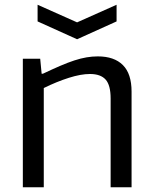

<svg xmlns="http://www.w3.org/2000/svg" viewBox="-20 -787 645 807"><path d="M138 -767 304 -693 470 -767V-697L304 -622L138 -697ZM76 -540H149L155 -477H160Q200 -496 232.5 -510Q265 -524 292.5 -533Q320 -542 344 -546Q368 -550 391 -550Q460 -550 496.5 -513.5Q533 -477 533 -402V0H445V-373Q445 -429 424 -452.5Q403 -476 358 -476Q320 -476 269.5 -460Q219 -444 164 -417V0H76Z"/></svg>

Font: Encode Sans Normal
Style: Regular
Weight: 400
Designer: Pablo Impallari, Andres Torresi
Foundry: Pablo Impallari, Andres Torresi
Version: Version 1.000; ttfautohint (v1.00) -l 8 -r 50 -G 200 -x 14 -